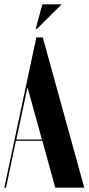

<svg xmlns="http://www.w3.org/2000/svg" viewBox="-30 -873 412 893"><path d="M139 -699H169L362 0H227L167 -218H44L-2 0H-10ZM46 -224H165L99 -463H97ZM136 -739 167 -853H257L142 -739Z"/></svg>

Font: Moniqa Black Display
Style: Regular
Weight: 900
Designer: Rajesh Rajput
Foundry: Rajesh Rajput
Version: Version 1.000